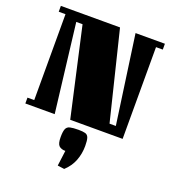

<svg xmlns="http://www.w3.org/2000/svg" viewBox="-163 -757 1053 1174"><g transform="rotate(20 363.5 -170.0)"><path d="M30 -597V-635H415L556 -60H597L516 -635H707V-597H663V0H322L193 -575H152L221 0H30V-38H74V-597ZM463 119Q463 170 445.5 215Q428 260 390 295L346 289L359 189Q332 189 317.5 175.5Q303 162 303 119Q303 83 310 66Q317 49 336.5 44.5Q356 40 391 40Q420 40 435.5 44.5Q451 49 457 66Q463 83 463 119Z"/></g></svg>

Font: Unlock
Style: Regular
Weight: 400
Designer: Eduardo Rodriguez Tunni
Foundry: Eduardo Rodriguez Tunni
Version: Version 1.003; ttfautohint (v1.8.4.7-5d5b);gftools[0.9.23]